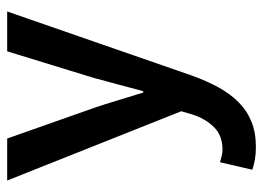

<svg xmlns="http://www.w3.org/2000/svg" viewBox="-119 -412 733 535"><g transform="rotate(-90 247.5 -144.5)"><path d="M106 202Q86 202 71 199.5Q56 197 42 192L63 102Q70 104 79.5 106.5Q89 109 98 109Q137 109 160.5 85.5Q184 62 196 25L205 -6L12 -491H129L214 -250Q225 -218 235.5 -182.5Q246 -147 257 -112H261Q270 -146 279.5 -181.5Q289 -217 298 -250L372 -491H483L305 22Q290 64 272 97Q254 130 230.5 153.5Q207 177 176.5 189.5Q146 202 106 202Z"/></g></svg>

Font: CV Source Sans Light
Style: Bold
Weight: 600
Designer: Paul D. Hunt
Foundry: Adobe Systems Incorporated
Version: Version 3.001